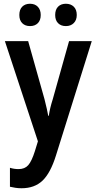

<svg xmlns="http://www.w3.org/2000/svg" viewBox="-20 -762 512 1023"><path d="M6 -543H130L217 -234Q225 -203 229.5 -182Q234 -161 237 -145H240Q243 -166 248 -187Q253 -208 261 -233L348 -543H469L278 67Q249 160 206.5 200.5Q164 241 95 241Q76 241 61.5 238.5Q47 236 33 233V132Q55 139 79 139Q112 139 130.5 118Q149 97 166 43L182 -9ZM83 -682Q83 -711 98.5 -726.5Q114 -742 140 -742Q166 -742 181.5 -726Q197 -710 197 -682Q197 -654 181.5 -638.5Q166 -623 140 -623Q114 -623 98.5 -638.5Q83 -654 83 -682ZM274 -682Q274 -711 289.5 -726.5Q305 -742 331 -742Q357 -742 373 -726.5Q389 -711 389 -682Q389 -655 373 -639Q357 -623 331 -623Q305 -623 289.5 -638.5Q274 -654 274 -682Z"/></svg>

Font: Noto Sans Hebrew Condensed SemiBold
Style: Regular
Weight: 600
Width: 3
Designer: Ben Nathan
Foundry: Google LLC
Version: Version 3.001; ttfautohint (v1.8.4.7-5d5b)